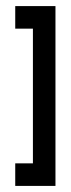

<svg xmlns="http://www.w3.org/2000/svg" viewBox="-20 -570 232 630"><path d="M30 40V-34H88V-476H30V-550H162V40Z"/></svg>

Font: Venice Serif Bold
Style: Regular
Weight: 700
Designer: Bruno Pierini
Foundry: Unio | Creative Solutions
Version: Version 1.000;PS 001.000;hotconv 1.0.70;makeotf.lib2.5.58329